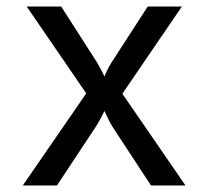

<svg xmlns="http://www.w3.org/2000/svg" viewBox="-20 -570 640 590"><path d="M155 0 274 -180C284 -195 295 -217 301 -229C307 -217 316 -195 326 -180L444 0H550L356 -282L539 -550H434L324 -380C314 -365 305 -346 301 -335C296 -346 286 -365 277 -380L168 -550H62L245 -283L50 0Z"/></svg>

Font: Tekne LDO
Style: Regular
Weight: 400
Monospace: yes
Designer: Alessio Laiso, Mario Rullo, Paolo Rosset
Foundry: Alessio Laiso
Version: Version 1.000;hotconv 1.0.109;makeotfexe 2.5.65596